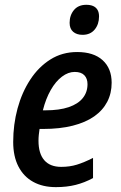

<svg xmlns="http://www.w3.org/2000/svg" viewBox="-20 -766 503 796"><path d="M211.4 9.8Q157.2 9.8 117.7 -12Q78.1 -33.7 56.4 -75.7Q34.7 -117.7 34.7 -177.7Q34.7 -249.5 52.7 -316.2Q70.8 -382.8 105.2 -435.5Q139.6 -488.3 188.7 -519.3Q237.8 -550.3 299.8 -550.3Q368.2 -550.3 405.5 -516.4Q442.9 -482.4 442.9 -422.9Q442.9 -379.4 424.6 -344Q406.2 -308.6 370.4 -283.4Q334.5 -258.3 281.5 -244.9Q228.5 -231.4 158.7 -231.4H144Q142.1 -219.7 140.9 -207.3Q139.6 -194.8 139.6 -182.6Q139.6 -129.4 163.6 -101.8Q187.5 -74.2 233.9 -74.2Q269 -74.2 298.6 -83.3Q328.1 -92.3 365.7 -111.3V-27.8Q330.6 -8.8 293.7 0.5Q256.8 9.8 211.4 9.8ZM157.7 -308.6H168Q226.1 -308.6 264.9 -321.8Q303.7 -335 323.2 -359.4Q342.8 -383.8 342.8 -417Q342.8 -440.4 329.6 -454.1Q316.4 -467.8 289.6 -467.8Q262.7 -467.8 236.8 -448.2Q210.9 -428.7 190.4 -392.8Q169.9 -356.9 157.7 -308.6ZM322.3 -621.6Q297.9 -621.6 283.2 -634.3Q268.6 -647 268.6 -671.4Q268.6 -702.6 286.6 -724.4Q304.7 -746.1 337.9 -746.1Q354.5 -746.1 366.2 -741Q377.9 -735.8 384.3 -725.1Q390.6 -714.4 390.6 -697.8Q390.6 -665.5 372.6 -643.6Q354.5 -621.6 322.3 -621.6Z"/></svg>

Font: Open Sans SemiCondensed SemiBold
Style: Italic
Weight: 600
Width: 4
Italic angle: -12°
Designer: Monotype Design Team
Foundry: Monotype Imaging Inc.
Version: Version 3.000